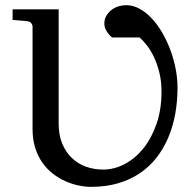

<svg xmlns="http://www.w3.org/2000/svg" viewBox="-20 -707 746 743"><path d="M667 -368.2Q667 -315.4 658.2 -266.6Q649.4 -217.8 631.3 -175Q613.3 -132.3 585.9 -97.2Q558.6 -62 521.5 -36.9Q484.4 -11.7 437.3 2.2Q390.1 16.1 333 16.1Q309.6 16.1 283.9 10.7Q258.3 5.4 232.9 -5.9Q207.5 -17.1 184.6 -34.9Q161.6 -52.7 144 -77.6Q126.5 -102.5 116.2 -135Q106 -167.5 106 -208V-604Q106 -610.8 100.8 -617.4Q95.7 -624 85 -625L28.8 -629.9V-670.9H207V-229Q207 -184.1 220.9 -150.9Q234.9 -117.7 258.5 -95.2Q282.2 -72.8 313.2 -61.8Q344.2 -50.8 378.9 -50.8Q421.9 -50.8 462.4 -72Q502.9 -93.3 534.7 -132.6Q566.4 -171.9 585.7 -227.5Q605 -283.2 605 -352.1Q605 -392.6 596.7 -426Q588.4 -459.5 575.9 -485.8Q563.5 -512.2 548.6 -531.2Q533.7 -550.3 520 -562H414.1Q405.3 -568.4 398.9 -577.1Q393.1 -584.5 388.4 -594.5Q383.8 -604.5 383.8 -616.2Q383.8 -632.8 391.6 -646Q399.4 -659.2 411.4 -668.5Q423.3 -677.7 438.2 -682.4Q453.1 -687 467.8 -687Q494.6 -687 519.8 -673.3Q544.9 -659.7 567.1 -636Q589.4 -612.3 607.7 -580.8Q626 -549.3 639.2 -513.9Q652.3 -478.5 659.7 -440.9Q667 -403.3 667 -368.2Z"/></svg>

Font: Charis SIL
Style: Regular
Weight: 400
Foundry: SIL International
Version: Version 4.112